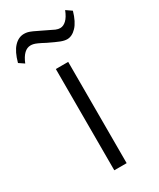

<svg xmlns="http://www.w3.org/2000/svg" viewBox="-187 -722 646 780"><g transform="rotate(-30 136.0 -332.0)"><path d="M165.5 0H107.5V-475H165.5ZM208.5 -556.5Q196 -556.5 179 -563Q162 -569.5 128 -586Q108.5 -596.5 97.2 -601.5Q86 -606.5 79.2 -608Q72.5 -609.5 66.5 -609.5Q32.5 -609.5 11 -556.5L-13.5 -573Q-1 -619.5 19.8 -641.5Q40.5 -663.5 66.5 -663.5Q75.5 -663.5 83.5 -661.5Q97 -658.5 139.5 -637Q178.5 -617.5 186 -614.5Q196.5 -610 207 -610Q221.5 -610 235.2 -622.8Q249 -635.5 260 -663.5L286 -645.5Q273 -600 252.2 -578.2Q231.5 -556.5 208.5 -556.5Z"/></g></svg>

Font: Betina Sans Light
Style: Regular
Weight: 300
Designer: Jonathan Pinhorn (font) & Cristiano Sobral (main changes)
Version: Version 2.001;October 6, 2020;FontCreator 13.0.0.2681 64-bit